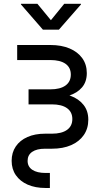

<svg xmlns="http://www.w3.org/2000/svg" viewBox="-20 -773 553 998"><path d="M216.8 204.1Q163.6 204.1 124 186.8Q84.5 169.4 62.5 137.7Q40.5 106 40.5 63Q40.5 20 62 -11.7Q83.5 -43.5 122.6 -60.8Q161.6 -78.1 213.9 -78.1H249.5Q300.8 -78.1 328.4 -97.9Q356 -117.7 356 -154.3Q356 -190.9 328.4 -210.7Q300.8 -230.5 249.5 -230.5H128.4V-308.6H241.7Q293 -308.6 320.6 -328.6Q348.1 -348.6 348.1 -385.3Q348.1 -421.9 320.6 -441.4Q293 -460.9 241.7 -460.9H69.3V-539.1H241.7Q299.3 -539.1 341.6 -521.2Q383.8 -503.4 407.5 -470.7Q431.2 -438 431.2 -393.1Q431.2 -347.7 406.2 -318.6Q381.3 -289.6 338.6 -275.9Q295.9 -262.2 241.7 -262.2H128.4V-291H249.5Q303.7 -291 346.4 -275.1Q389.2 -259.3 414.1 -228Q439 -196.8 439 -150.9Q439 -105 415.5 -71Q392.1 -37.1 349.9 -18.6Q307.6 0 249.5 0H213.9Q170.9 0 147.2 16.4Q123.5 32.7 123.5 63Q123.5 93.3 147.9 109.6Q172.4 126 216.8 126H239.3V204.1ZM174.3 -753.4 244.6 -668 314 -753.4H400.9V-750L286.1 -618.7H203.1L88.9 -750V-753.4Z"/></svg>

Font: Inter 18pt
Style: Regular
Weight: 400
Designer: Rasmus Andersson
Foundry: rsms
Version: Version 4.001;git-66647c0bb